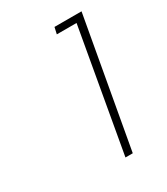

<svg xmlns="http://www.w3.org/2000/svg" viewBox="-103 -755 396 455"><g transform="rotate(-30 95.5 -528.0)"><path d="M108 -352H128L191 -704H117L113 -686H167Z"/></g></svg>

Font: Poppins Devanagari Thin
Style: Italic
Weight: 100
Italic angle: -10°
Designer: Ninad Kale (Devanagari), Jonny Pinhorn (Latin)
Foundry: Indian Type Foundry
Version: 4.005